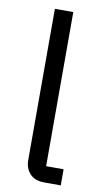

<svg xmlns="http://www.w3.org/2000/svg" viewBox="-85 -781 443 822"><g transform="rotate(10 136.0 -370.0)"><path d="M170 0Q128 0 106.5 -23.5Q85 -47 85 -83V-740H165V-70H241V0Z"/></g></svg>

Font: IBM Plex Sans Hebrew
Style: Regular
Weight: 400
Designer: Mike Abbink, Paul van der Laan, Pieter van Rosmalen, Yanek Iontef
Foundry: Bold Monday
Version: Version 1.2